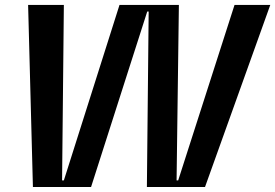

<svg xmlns="http://www.w3.org/2000/svg" viewBox="-20 -747 1100 767"><path d="M343.8 0 568.2 -701H573.9L566.8 0H799L1059.7 -727.3H916.9L691.8 -26.3H685.4L694.6 -727.3H457.4L235.1 -26.3H228L235.1 -727.3H92.3L111.5 0Z"/></svg>

Font: Riot Sans 2.0
Style: Bold Italic
Weight: 600
Italic angle: -9.39999°
Designer: Rasmus Andersson
Foundry: rsms
Version: Version 3.006;hotconv 1.0.109;makeotfexe 2.5.65596